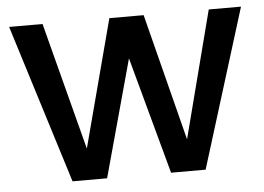

<svg xmlns="http://www.w3.org/2000/svg" viewBox="-44 -608 913 664"><g transform="rotate(-5 412.5 -275.5)"><path d="M10 -551H126L260 -36H222L358 -551H477L608 -36H570L703 -551H815L644 0H524L391 -489H436L302 0H182Z"/></g></svg>

Font: Parkinsans Light Medium
Style: Regular
Weight: 500
Version: Version 1.000